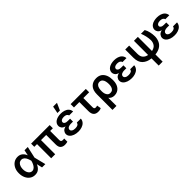

<svg xmlns="http://www.w3.org/2000/svg" viewBox="337 -2408 4267 4267"><g transform="rotate(-45 2470.5 -274.0)"><path d="M74.6 -418.7Q90.2 -450.3 111.5 -475Q132.8 -499.6 158.9 -517Q185 -534.4 215.4 -543.5Q245.7 -552.6 279.1 -552.6Q314.6 -552.6 343 -543.7Q371.4 -534.8 395.2 -515.6Q441.8 -478.3 465.6 -417.6H467.7L494.7 -545.5H597.3L536.6 -272.7L604.4 0H500.7L470.9 -128.6H468Q456 -98.4 438.6 -73.5Q421.2 -48.7 397.4 -28.4Q370.7 -6 340.6 2.7Q310.4 11.4 275.9 11.4Q241.5 11.4 211.6 2.1Q181.8 -7.1 155.2 -25.6Q128.9 -43.7 108.3 -69.1Q87.7 -94.5 73.3 -125.9Q58.9 -157.3 51.3 -194.2Q43.7 -231.2 43.7 -272.7Q43.7 -314.6 51.1 -350.5Q58.6 -386.4 74.6 -418.7ZM203.1 -146.3Q236.5 -95.9 290.5 -95.9Q311.8 -95.9 329.7 -104Q347.7 -112.2 362.6 -126.1Q377.5 -139.9 389.2 -157.8Q400.9 -175.8 410.2 -195.3Q419.4 -214.8 426 -234.4Q432.5 -253.9 436.8 -271.3L437.1 -272.7L436.8 -274.1Q432.5 -291.5 426.5 -311.3Q420.5 -331 412.3 -350.1Q404.1 -369.3 393.3 -386.9Q382.5 -404.5 368.3 -417.8Q354 -431.1 336.1 -439.1Q318.2 -447.1 295.8 -447.1Q272.7 -447.1 254.3 -439.6Q235.8 -432.2 221.8 -419.4Q207.7 -406.6 197.8 -389.6Q187.9 -372.5 181.6 -353.2Q175.4 -333.8 172.6 -313.2Q169.7 -292.6 169.7 -273.1Q169.7 -195.7 203.1 -146.3Z M702.4 -545.5H1286.2V-445.3H1201.3V-158.7Q1201.3 -128.2 1215.7 -115.4Q1230.1 -102.6 1259.9 -102.6Q1272.4 -102.6 1283.7 -104Q1295.1 -105.5 1302.6 -106.9V-6.4Q1286.6 -1.8 1265.8 2.3Q1245 6.4 1218.4 6.4Q1154.1 6.4 1115.1 -28.8Q1076 -63.9 1076 -147V-445.3H913.7V0H788V-445.3H702.4Z M1398.1 -148.4Q1398.4 -188.9 1425.1 -224.1Q1451.3 -258.9 1515.3 -274.9Q1456.3 -291.5 1432.2 -324.9Q1407.7 -359 1407.3 -394.2Q1407.7 -431.8 1424.9 -461.3Q1442.1 -490.8 1473 -511Q1503.9 -531.2 1546.5 -541.9Q1589.1 -552.6 1640.3 -552.6Q1666.5 -552.6 1692.8 -548.8Q1719.1 -545.1 1743.6 -537.1Q1768.1 -529.1 1789.8 -516.5Q1811.4 -503.9 1828.1 -486Q1844.8 -468 1855.5 -444.4Q1866.1 -420.8 1868.6 -391.3H1741.8Q1739.3 -406.6 1730.8 -418.3Q1722.3 -430 1708.5 -437.9Q1694.6 -445.7 1676 -449.8Q1657.3 -453.8 1634.9 -453.8Q1610.4 -453.8 1591.4 -448.7Q1572.4 -443.5 1559.3 -434.5Q1546.2 -425.4 1539.2 -413.2Q1532.3 -400.9 1532.3 -386.4Q1532.7 -358.7 1558.1 -342Q1583.5 -325.3 1633.9 -325.3H1707V-233.7H1633.9Q1616.8 -233.7 1597.5 -229.9Q1578.1 -226.2 1561.8 -217.5Q1545.5 -208.8 1534.6 -194.6Q1523.8 -180.4 1523.8 -159.4Q1523.8 -130 1554 -109.7Q1583.8 -89.5 1637.4 -89.5Q1690.7 -89.5 1718.2 -106.7Q1745.7 -123.9 1751.8 -158H1877.5Q1875.4 -127.8 1864.5 -103.5Q1853.7 -79.2 1836.3 -60.5Q1818.9 -41.9 1796.3 -28.6Q1773.8 -15.3 1748.2 -6.7Q1722.7 1.8 1695.3 5.9Q1668 9.9 1641 9.9Q1570.3 9.9 1517.4 -9.6Q1490.4 -19.5 1468.2 -33.4Q1446 -47.2 1430.6 -64.8Q1415.1 -82.4 1406.6 -103.3Q1398.1 -124.3 1398.1 -148.4ZM1597.3 -613.3 1630.3 -781.2H1750.7L1675.8 -613.3Z M2421.9 -545.5V-440.7H2240.1V-154.1Q2240.1 -117.5 2255 -107.2Q2269.5 -96.9 2289.4 -96.9Q2305 -96.9 2315.7 -100.1Q2326.3 -103.3 2337 -106.9L2354.4 -9.9Q2342.7 -3.9 2331.7 0Q2320.7 3.9 2309.5 6Q2298.3 8.2 2286.4 9.1Q2274.5 9.9 2261 9.9Q2225.9 9.9 2198.5 0Q2171.2 -9.9 2152.3 -30.4Q2133.5 -50.8 2123.8 -82.2Q2114 -113.6 2114 -156.2V-440.7H1944.6V-545.5Z M2511 203.1V-285.5Q2511 -417.3 2576.7 -485.1Q2642 -552.6 2749.3 -552.6Q2832.7 -552.6 2885.7 -514.6Q2912.3 -495.4 2931.6 -469.1Q2951 -442.8 2963.8 -410.7Q2976.6 -378.6 2982.6 -341.3Q2988.6 -304 2988.6 -262.8V-252.8Q2989 -194.2 2974.1 -146Q2959.2 -97.7 2930.9 -63Q2902.7 -28.4 2862.2 -9.2Q2821.7 9.9 2771 9.9Q2724.8 9.9 2691.9 -6.4Q2659.1 -22.7 2635.7 -52.2L2636.7 203.1ZM2634.9 -245.4Q2635.7 -228 2638.3 -210.8Q2641 -193.5 2646.3 -177.4Q2651.6 -161.2 2660 -146.5Q2668.3 -131.7 2680.8 -119.3Q2704.5 -95.5 2748.6 -95.5Q2790.8 -95.5 2815.7 -118.3Q2828.1 -129.6 2836.8 -144.4Q2845.5 -159.1 2851 -176.5Q2856.5 -193.9 2859.2 -213.2Q2861.9 -232.6 2861.9 -252.8V-262.8Q2861.9 -281.6 2859.9 -302.4Q2858 -323.2 2853.2 -343.2Q2848.4 -363.3 2840.2 -381.4Q2832 -399.5 2819.2 -413.2Q2806.5 -426.8 2788.5 -435Q2770.6 -443.2 2746.4 -443.2Q2724.4 -443.2 2707.6 -435.9Q2690.7 -428.6 2678.3 -416.2Q2665.8 -403.8 2657.5 -387.3Q2649.1 -370.7 2644.2 -352.3Q2639.2 -333.8 2637.1 -314.3Q2634.9 -294.7 2634.9 -276.6Z M3074.9 -148.4Q3075.3 -188.9 3101.9 -224.1Q3128.2 -258.9 3192.1 -274.9Q3133.2 -291.5 3109 -324.9Q3084.5 -359 3084.2 -394.2Q3084.5 -431.8 3101.7 -461.3Q3119 -490.8 3149.9 -511Q3180.8 -531.2 3223.4 -541.9Q3266 -552.6 3317.1 -552.6Q3343.4 -552.6 3369.7 -548.8Q3396 -545.1 3420.5 -537.1Q3445 -529.1 3466.6 -516.5Q3488.3 -503.9 3505 -486Q3521.7 -468 3532.3 -444.4Q3543 -420.8 3545.5 -391.3H3418.7Q3416.2 -406.6 3407.7 -418.3Q3399.1 -430 3385.3 -437.9Q3371.4 -445.7 3352.8 -449.8Q3334.2 -453.8 3311.8 -453.8Q3287.3 -453.8 3268.3 -448.7Q3249.3 -443.5 3236.2 -434.5Q3223 -425.4 3216.1 -413.2Q3209.2 -400.9 3209.2 -386.4Q3209.5 -358.7 3234.9 -342Q3260.3 -325.3 3310.7 -325.3H3383.9V-233.7H3310.7Q3293.7 -233.7 3274.3 -229.9Q3255 -226.2 3238.6 -217.5Q3222.3 -208.8 3211.5 -194.6Q3200.6 -180.4 3200.6 -159.4Q3200.6 -130 3230.8 -109.7Q3260.7 -89.5 3314.3 -89.5Q3367.5 -89.5 3395.1 -106.7Q3422.6 -123.9 3428.6 -158H3554.3Q3552.2 -127.8 3541.4 -103.5Q3530.5 -79.2 3513.1 -60.5Q3495.7 -41.9 3473.2 -28.6Q3450.6 -15.3 3425.1 -6.7Q3399.5 1.8 3372.2 5.9Q3344.8 9.9 3317.8 9.9Q3247.2 9.9 3194.2 -9.6Q3167.3 -19.5 3145.1 -33.4Q3122.9 -47.2 3107.4 -64.8Q3092 -82.4 3083.5 -103.3Q3074.9 -124.3 3074.9 -148.4Z M3660.2 -545.5H3784.1V-287.6Q3784.1 -241.8 3794.7 -209.7Q3805.4 -177.6 3826.7 -155.2Q3868.3 -111.5 3934.3 -100.1V-545.5H4057.9V-101.6Q4140.3 -117.5 4175.8 -169.7Q4211.3 -221.2 4211.3 -288.4Q4210.9 -320 4206.5 -353.2Q4202.1 -386.4 4194.6 -419.4Q4187.1 -452.4 4177 -484.4Q4166.9 -516.3 4154.8 -545.5H4272.7Q4288.7 -518.5 4300.4 -486.7Q4312.1 -454.9 4319.8 -421.2Q4327.4 -387.4 4331.1 -353.5Q4334.9 -319.6 4334.9 -288.4Q4334.9 -217.7 4308.6 -153.8Q4292.3 -114.3 4266.2 -85.9Q4240.1 -57.5 4207.2 -38.4Q4174.4 -19.2 4136.4 -8.3Q4098.4 2.5 4057.9 6.7V233H3934.3V7.1Q3870 0.4 3821.2 -20.6Q3772.4 -41.5 3734.4 -77.4Q3660.2 -148.4 3660.2 -289.1Z M4421.5 -148.4Q4421.9 -188.9 4448.5 -224.1Q4474.8 -258.9 4538.7 -274.9Q4479.8 -291.5 4455.6 -324.9Q4431.1 -359 4430.8 -394.2Q4431.1 -431.8 4448.3 -461.3Q4465.6 -490.8 4496.4 -511Q4527.3 -531.2 4570 -541.9Q4612.6 -552.6 4663.7 -552.6Q4690 -552.6 4716.3 -548.8Q4742.5 -545.1 4767 -537.1Q4791.5 -529.1 4813.2 -516.5Q4834.9 -503.9 4851.6 -486Q4868.3 -468 4878.9 -444.4Q4889.6 -420.8 4892 -391.3H4765.3Q4762.8 -406.6 4754.3 -418.3Q4745.7 -430 4731.9 -437.9Q4718 -445.7 4699.4 -449.8Q4680.8 -453.8 4658.4 -453.8Q4633.9 -453.8 4614.9 -448.7Q4595.9 -443.5 4582.7 -434.5Q4569.6 -425.4 4562.7 -413.2Q4555.8 -400.9 4555.8 -386.4Q4556.1 -358.7 4581.5 -342Q4606.9 -325.3 4657.3 -325.3H4730.5V-233.7H4657.3Q4640.3 -233.7 4620.9 -229.9Q4601.6 -226.2 4585.2 -217.5Q4568.9 -208.8 4558.1 -194.6Q4547.2 -180.4 4547.2 -159.4Q4547.2 -130 4577.4 -109.7Q4607.2 -89.5 4660.9 -89.5Q4714.1 -89.5 4741.7 -106.7Q4769.2 -123.9 4775.2 -158H4900.9Q4898.8 -127.8 4888 -103.5Q4877.1 -79.2 4859.7 -60.5Q4842.3 -41.9 4819.8 -28.6Q4797.2 -15.3 4771.7 -6.7Q4746.1 1.8 4718.8 5.9Q4691.4 9.9 4664.4 9.9Q4593.8 9.9 4540.8 -9.6Q4513.8 -19.5 4491.7 -33.4Q4469.5 -47.2 4454 -64.8Q4438.6 -82.4 4430 -103.3Q4421.5 -124.3 4421.5 -148.4Z"/></g></svg>

Font: Inter P Semi Bold
Style: Regular
Weight: 600
Designer: Rasmus Andersson
Foundry: rsms
Version: Version 3.018;git-588b23468